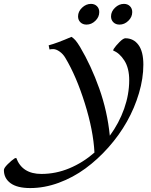

<svg xmlns="http://www.w3.org/2000/svg" viewBox="-217 -689 780 995"><path d="M153.3 -498Q165 -490.7 174.6 -479.5Q184.1 -468.3 197.8 -445.8Q255.4 -348.6 297.4 -230.5Q339.4 -112.3 352.1 14.2Q399.9 -50.8 426.3 -125.2Q452.6 -199.7 452.6 -273.4Q452.6 -335.9 427.5 -375.2Q402.3 -414.6 369.6 -426.8L371.6 -434.6Q382.8 -451.7 402.3 -471.2Q421.9 -490.7 432.6 -490.7Q475.1 -490.7 500.5 -456.3Q525.9 -421.9 525.9 -354Q525.9 -282.7 503.2 -206.1Q480.5 -129.4 440.9 -59.1Q401.4 11.2 345.2 74.5Q289.1 137.7 225.3 184.3Q161.6 231 87.4 258.3Q13.2 285.6 -60.1 285.6Q-127.9 285.6 -162.4 260.3Q-196.8 234.9 -196.8 192.4Q-196.8 181.6 -177.2 162.1Q-157.7 142.6 -140.6 131.3L-132.8 129.4Q-102.1 212.4 -2.4 212.4Q72.3 212.4 142.6 183.1Q212.9 153.8 272.5 101.6Q266.6 -13.2 222.4 -154.1Q178.2 -294.9 121.6 -389.2Q109.9 -409.2 91.8 -421.9Q73.7 -434.6 58.6 -434.6Q48.3 -434.6 39.6 -432.6L35.2 -454.1Q78.1 -465.3 153.3 -498ZM254.4 -668.9Q273.4 -668.9 285.4 -657Q297.4 -645 297.4 -626.5Q297.4 -600.6 277.1 -581.1Q256.8 -561.5 231.4 -561.5Q211.9 -561.5 199.7 -573.5Q187.5 -585.4 187.5 -604Q187.5 -629.4 208.3 -649.2Q229 -668.9 254.4 -668.9ZM425.3 -668.9Q444.3 -668.9 456.3 -657Q468.3 -645 468.3 -626.5Q468.3 -600.6 448 -581.1Q427.7 -561.5 402.3 -561.5Q382.8 -561.5 370.6 -573.5Q358.4 -585.4 358.4 -604Q358.4 -629.4 379.2 -649.2Q399.9 -668.9 425.3 -668.9Z"/></svg>

Font: Flanker
Style: Italic
Weight: 400
Italic angle: -12°
Designer: Flanker
Version: Version 2.027